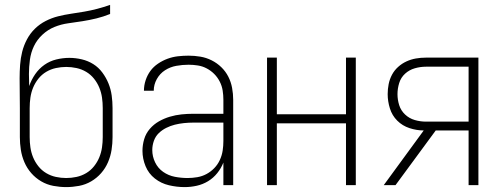

<svg xmlns="http://www.w3.org/2000/svg" viewBox="-20 -755 2040 783"><path d="M250 8Q224 8 197.5 3Q171 -2 148 -15.5Q125 -29 107.5 -49Q90 -69 79.5 -93.5Q69 -118 65 -144Q61 -170 61 -196V-314Q61 -345 60.5 -375.5Q60 -406 60 -436Q60 -463 62 -490.5Q64 -518 70.5 -544Q77 -570 90 -594.5Q103 -619 122.5 -638Q142 -657 166.5 -669.5Q191 -682 217 -688.5Q243 -695 270 -699Q297 -703 323.5 -707.5Q350 -712 376.5 -719Q403 -726 429 -735V-698Q402 -687 373.5 -680Q345 -673 316 -668.5Q287 -664 258 -660Q229 -656 202 -645Q175 -634 153 -613.5Q131 -593 118.5 -567Q106 -541 102 -511.5Q98 -482 98 -453Q98 -441 98.5 -429Q99 -417 99 -404Q108 -430 123.5 -452.5Q139 -475 161 -490.5Q183 -506 209.5 -512.5Q236 -519 263 -519Q288 -519 313.5 -513Q339 -507 360.5 -493.5Q382 -480 397.5 -459Q413 -438 422.5 -414.5Q432 -391 435.5 -365.5Q439 -340 439 -314V-196Q439 -170 435 -144Q431 -118 420.5 -93.5Q410 -69 392.5 -49Q375 -29 352 -15.5Q329 -2 302.5 3Q276 8 250 8ZM250 -29Q271 -29 292 -33.5Q313 -38 331.5 -49Q350 -60 363.5 -77Q377 -94 385 -113.5Q393 -133 396 -154Q399 -175 399 -196V-314Q399 -336 396 -357Q393 -378 385 -397.5Q377 -417 363.5 -434Q350 -451 331.5 -462Q313 -473 292 -477.5Q271 -482 250 -482Q229 -482 208 -477.5Q187 -473 168.5 -462Q150 -451 136.5 -434Q123 -417 115 -397.5Q107 -378 104 -357Q101 -336 101 -314V-196Q101 -175 104 -154Q107 -133 115 -113.5Q123 -94 136.5 -77Q150 -60 168.5 -49Q187 -38 208 -33.5Q229 -29 250 -29Z M733 8Q701 8 669 0.5Q637 -7 611.5 -27Q586 -47 573.5 -77.5Q561 -108 561 -140Q561 -164 568 -187.5Q575 -211 591 -229.5Q607 -248 628 -260Q649 -272 672.5 -279Q696 -286 720 -288.5Q744 -291 768 -291H891V-348Q891 -367 888 -386Q885 -405 876 -422.5Q867 -440 853.5 -453.5Q840 -467 823 -476Q806 -485 787 -488Q768 -491 749 -491Q724 -491 699 -486.5Q674 -482 653 -468.5Q632 -455 619.5 -432.5Q607 -410 607 -385H567Q567 -407 574 -428Q581 -449 593.5 -466Q606 -483 624.5 -495.5Q643 -508 663.5 -515.5Q684 -523 705.5 -525.5Q727 -528 749 -528Q773 -528 797 -524Q821 -520 843 -509Q865 -498 882.5 -481Q900 -464 911 -442.5Q922 -421 926.5 -396.5Q931 -372 931 -348V0H891V-92Q882 -69 866 -49Q850 -29 828.5 -16Q807 -3 782.5 2.5Q758 8 733 8ZM745 -29Q765 -29 785 -32.5Q805 -36 822.5 -45.5Q840 -55 854 -69.5Q868 -84 876.5 -102.5Q885 -121 888 -140.5Q891 -160 891 -180V-255H768Q749 -255 730 -253Q711 -251 693 -246.5Q675 -242 658 -233.5Q641 -225 627.5 -212Q614 -199 607.5 -180.5Q601 -162 601 -143Q601 -117 612.5 -93Q624 -69 645.5 -54Q667 -39 693 -34Q719 -29 745 -29Z M1069 0V-520H1109V-289H1391V-520H1431V0H1391V-252H1109V0Z M1545 0 1708 -223Q1679 -223 1650 -232.5Q1621 -242 1600 -263Q1579 -284 1570 -313Q1561 -342 1561 -371Q1561 -392 1565 -412Q1569 -432 1578.5 -450Q1588 -468 1603.5 -482Q1619 -496 1637.5 -504.5Q1656 -513 1676 -516.5Q1696 -520 1717 -520H1931V0H1891V-223H1757L1593 0ZM1717 -259H1891V-483H1717Q1694 -483 1671.5 -476.5Q1649 -470 1632 -454.5Q1615 -439 1608 -416.5Q1601 -394 1601 -371Q1601 -348 1608 -326Q1615 -304 1632 -288Q1649 -272 1671.5 -265.5Q1694 -259 1717 -259Z"/></svg>

Font: Iosevka Extralight
Style: Regular
Weight: 200
Monospace: yes
Designer: Belleve Invis
Foundry: Belleve Invis
Version: Version 32.0.1; ttfautohint (v1.8.4)